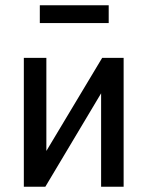

<svg xmlns="http://www.w3.org/2000/svg" viewBox="-20 -713 563 733"><path d="M71 0V-492H157V-90H129L370 -492H452V0H366V-402H393L153 0ZM132 -625V-693H395V-625Z"/></svg>

Font: Nunito Sans 10pt Condensed SemiBold
Style: Regular
Weight: 600
Width: 3
Designer: Vernon Adams
Foundry: Vernon Adams
Version: Version 3.101;gftools[0.9.27]